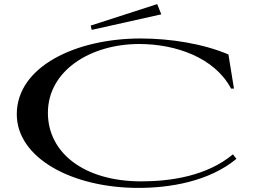

<svg xmlns="http://www.w3.org/2000/svg" viewBox="-20 -903 1236 938"><path d="M667 -715C351 -715 62 -578 62 -345C62 -131 332 15 656 15C810 15 1001 -16 1135 -127L1118 -149C992 -44 817 -17 670 -17C391 -17 214 -156 214 -352C214 -557 421 -688 660 -688C840 -688 1029 -621 1109 -470H1123L1096 -637C971 -690 811 -715 667 -715ZM768 -833 748 -883 423 -778 428 -757Z"/></svg>

Font: Sprat Extended Medium
Style: Regular
Weight: 500
Width: 9
Designer: Ethan Nakache
Foundry: Collletttivo
Version: Version 2.000;Glyphs 3.2 (3217)